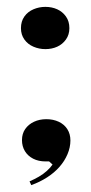

<svg xmlns="http://www.w3.org/2000/svg" viewBox="-20 -455 266 559"><path d="M71 84 66 73Q80 67 93 59.5Q106 52 116.5 42.5Q127 33 133 24L123 15H113Q92 15 76.5 7Q61 -1 52.5 -15Q44 -29 44 -47Q44 -66 53.5 -79.5Q63 -93 79 -100.5Q95 -108 115 -108Q135 -108 151 -100.5Q167 -93 176 -79Q185 -65 185 -46Q185 -26 176.5 -6Q168 14 153 31Q138 48 117 61.5Q96 75 71 84ZM112 -435Q131 -435 146.5 -428Q162 -421 172 -407Q182 -393 182 -373Q182 -354 172 -340Q162 -326 146.5 -319Q131 -312 112 -312Q94 -312 77.5 -319Q61 -326 51 -340Q41 -354 41 -373Q41 -393 51 -407Q61 -421 77.5 -428Q94 -435 112 -435Z"/></svg>

Font: Kalnia
Style: Regular
Weight: 400
Designer: Frida Medrano
Foundry: Frida Medrano
Version: Version 1.105